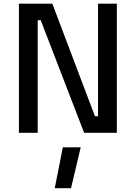

<svg xmlns="http://www.w3.org/2000/svg" viewBox="-20 -707 723 1022"><path d="M271.6 294.6 314.3 77.4H409.6L358 294.6ZM80.7 0V-687.4H258.6L485.5 -88H501.9V-687.4H601.9V0H427.8L196.7 -599.5H180.7V0Z"/></svg>

Font: TitilliumWeb ExtraLight
Style: Regular
Weight: 400
Designer: Mohamed Gaber, Accademia di Belle Arti di Urbino and others
Foundry: Kief Type Foundry, Accademia di Belle Arti di Urbino and others
Version: Version 3.000; ttfautohint (v1.8.2)